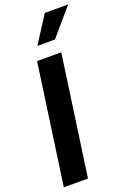

<svg xmlns="http://www.w3.org/2000/svg" viewBox="-185 -1064 767 1127"><g transform="rotate(-20 199.0 -500.0)"><path d="M252 -1000H398L255 -833H145ZM113 -750H264L158 0H7Z"/></g></svg>

Font: Oakes Grotesk Bold
Style: Italic
Weight: 700
Italic angle: -8°
Designer: Samuel Oakes
Foundry: Samuel Oakes
Version: Version 1.000;PS 001.000;hotconv 1.0.88;makeotf.lib2.5.64775